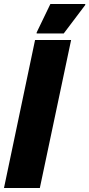

<svg xmlns="http://www.w3.org/2000/svg" viewBox="-31 -944 448 964"><path d="M-11 0 145 -743H326L169 0ZM153 -776V-781L222 -924H397V-919L289 -776Z"/></svg>

Font: Saira SemiCondensed Black
Style: Italic
Weight: 900
Width: 4
Italic angle: -12°
Designer: Hector Gatti with collaboration of the Omnibus-Type team
Foundry: Omnibus-Type
Version: Version 1.101